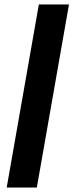

<svg xmlns="http://www.w3.org/2000/svg" viewBox="-20 -740 329 860"><path d="M10 100 154 -720H289L145 100Z"/></svg>

Font: DM Sans 11pt
Style: Bold Italic
Weight: 700
Italic angle: -10°
Version: Version 4.004;gftools[0.9.30]